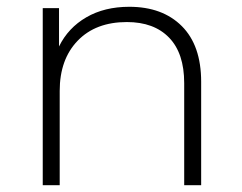

<svg xmlns="http://www.w3.org/2000/svg" viewBox="-20 -546 713 566"><path d="M573 -305V0H523V-301Q523 -389 478.5 -435Q434 -481 354 -481Q262 -481 209 -426Q156 -371 156 -278V0H106V-522H154V-409Q181 -464 234.5 -495Q288 -526 361 -526Q459 -526 516 -469Q573 -412 573 -305Z"/></svg>

Font: Goldbeck Next Light
Style: Regular
Weight: 300
Designer: Julieta Ulanovsky
Foundry: Julieta Ulanovsky
Version: Version 7.200